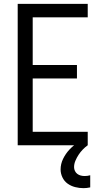

<svg xmlns="http://www.w3.org/2000/svg" viewBox="-20 -755 540 998"><path d="M72 0V-735H436V-665H150V-417H380V-347H150V-70H436V0ZM414 223Q392 223 370.5 217.5Q349 212 331.5 199.5Q314 187 304.5 167Q295 147 295 126Q295 97 308 70.5Q321 44 340.5 23Q360 2 384.5 -13.5Q409 -29 436 -40V0Q422 10 410 22.5Q398 35 388.5 49.5Q379 64 372 80.5Q365 97 365 114Q365 124 369.5 133.5Q374 143 382 149Q390 155 400 157.5Q410 160 420 160Q427 160 434.5 159Q442 158 449 156V219Q440 221 431 222Q422 223 414 223Z"/></svg>

Font: Iosevka Fixed
Style: Regular
Weight: 400
Monospace: yes
Designer: Belleve Invis
Foundry: Belleve Invis
Version: Version 33.2.4